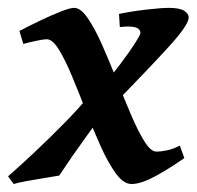

<svg xmlns="http://www.w3.org/2000/svg" viewBox="-40 -440 490 478"><path d="M429.7 -396.5Q429.7 -378.4 383.3 -327.1Q336.9 -275.9 247.6 -184.1L212.4 -222.7Q239.3 -253.4 261.2 -282.7Q283.2 -312 296.4 -332.8Q309.6 -353.5 309.6 -357.9Q309.6 -374 279.3 -374Q271 -374 258.3 -372.6L256.3 -405.3Q285.6 -411.6 323.5 -416Q361.3 -420.4 380.4 -420.4Q406.7 -420.4 418.2 -413.3Q429.7 -406.2 429.7 -396.5ZM418.9 -46.4Q380.4 -19.5 345.5 -0.7Q310.5 18.1 287.6 18.1Q267.6 18.1 248.5 -8.1Q229.5 -34.2 210.9 -75.2Q192.4 -116.2 174.6 -162.4Q156.7 -208.5 139.6 -249.5Q122.6 -290.5 106.7 -316.4Q90.8 -342.3 76.2 -342.3Q68.8 -342.3 50.3 -338.4Q31.7 -334.5 18.1 -330.6L8.3 -362.8Q31.2 -375 59.3 -388.4Q87.4 -401.9 110.8 -411.1Q134.3 -420.4 144.5 -420.4Q161.1 -420.4 178.7 -394.5Q196.3 -368.7 214.4 -327.9Q232.4 -287.1 250.5 -241.5Q268.6 -195.8 285.9 -155Q303.2 -114.3 319.3 -88.4Q335.4 -62.5 349.6 -62.5Q359.9 -62.5 375.5 -65.7Q391.1 -68.8 407.7 -77.6ZM221.7 -165.5Q203.1 -138.7 173.1 -97.7Q143.1 -56.6 107.4 -2.9Q96.7 -1 73.7 2.7Q50.8 6.3 27.8 10.5Q4.9 14.6 -5.9 18.1L-20 -1Q9.3 -26.4 47.1 -62Q85 -97.7 122.1 -135.5Q159.2 -173.3 185.5 -206.1Z"/></svg>

Font: Dai Banna SIL SemiBold
Style: Italic
Weight: 600
Italic angle: -11°
Designer: Victor Gaultney
Foundry: SIL International
Version: Version 4.000